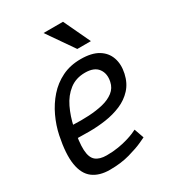

<svg xmlns="http://www.w3.org/2000/svg" viewBox="-174 -794 804 896"><g transform="rotate(-30 228.0 -346.0)"><path d="M345.2 -97 363.5 -45Q363.5 -45 335.8 -32Q308 -19 260.3 -5.5Q212.7 8 152.5 8L173.3 -58Q207.7 -58 236.2 -62.8Q264.7 -67.5 286.9 -74.2Q309.2 -80.8 324.2 -87.2Q339.3 -93.7 345.2 -97ZM27.5 -250H105.8Q90.5 -175.3 92.5 -133.5Q94.5 -91.7 114.8 -74.8Q135 -58 173.3 -58L152.5 8Q96.5 8 61.8 -18Q27 -44 17.8 -101Q8.5 -158 27.5 -250ZM291.5 -508Q349.8 -508 384.7 -487Q419.5 -466 432.3 -429.5Q445.2 -393 435.2 -347Q425.2 -301 397.5 -271Q369.8 -241 330.8 -224.5Q291.8 -208 247.4 -201.5Q203 -195 158.5 -195L81.5 -196L107.8 -260.2Q151 -258.2 192.8 -260.4Q234.7 -262.7 269.7 -271.2Q304.7 -279.8 328.5 -298.2Q352.3 -316.7 358.5 -347Q367.3 -387.8 346.9 -415.4Q326.5 -443 277.3 -443Q228.2 -443 193.6 -416.2Q159 -389.5 137.9 -345.5Q116.8 -301.5 105.8 -250H27.5Q37.5 -298 59.1 -344Q80.7 -390 113.2 -427Q145.7 -464 190.2 -486Q234.7 -508 291.5 -508ZM202.7 -700H307.7L375.3 -556.7H302Z"/></g></svg>

Font: Epunda Slab Light
Style: Italic
Weight: 300
Italic angle: -12°
Designer: Simon Atzbach
Foundry: typofactur
Version: Version 1.102